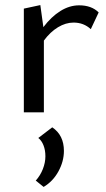

<svg xmlns="http://www.w3.org/2000/svg" viewBox="-20 -443 419 757"><path d="M369 -394 338 -328Q310 -354 270 -354Q239 -354 208.5 -335.5Q178 -317 153 -283V0H74V-409L139 -423L151 -336Q182 -377 218 -399.5Q254 -422 292 -422Q341 -422 369 -394ZM232 152Q232 193 210.5 232.5Q189 272 152 294L121 269Q139 249 149 223.5Q159 198 159 173Q159 149 151.5 130Q144 111 131 101L186 59Q232 90 232 152Z"/></svg>

Font: Ysabeau Infant Medium
Style: Regular
Weight: 500
Designer: Christian Thalmann (Catharsis Fonts)
Version: Version 0.003